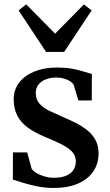

<svg xmlns="http://www.w3.org/2000/svg" viewBox="-20 -874 520 904"><path d="M232 11Q191.5 11 154 3.2Q116.5 -4.5 86.8 -14Q57 -23.5 40.5 -28.5L41 -156.5H108L128.5 -81Q134 -70 150.5 -60Q167 -50 189 -43.5Q211 -37 233.5 -37Q269 -37 291.8 -46.8Q314.5 -56.5 325.8 -74Q337 -91.5 337 -115Q337 -141.5 319 -160.2Q301 -179 267.8 -195.5Q234.5 -212 188 -231Q142.5 -250 110.2 -273.8Q78 -297.5 61.2 -330Q44.5 -362.5 44.5 -406.5Q44.5 -451.5 70.2 -485Q96 -518.5 141.8 -537.2Q187.5 -556 246.5 -556Q291 -556 323 -549.8Q355 -543.5 377 -536.2Q399 -529 412.5 -526L412 -401H349L327.5 -473Q323 -483 311 -491Q299 -499 282 -504Q265 -509 245 -509Q217.5 -509 195.5 -500.2Q173.5 -491.5 161 -475.5Q148.5 -459.5 148.5 -436.5Q148.5 -405 166.5 -385.2Q184.5 -365.5 213.2 -351.8Q242 -338 274.5 -324Q306.5 -310.5 336.8 -295.2Q367 -280 391.2 -260.5Q415.5 -241 429.8 -214.5Q444 -188 444 -151.5Q444 -104 419.8 -67.5Q395.5 -31 348 -10Q300.5 11 232 11ZM197 -629.5 67.5 -825 103.5 -853.5 239.5 -715.5 375 -853 411.5 -825 282 -629.5Z"/></svg>

Font: Merriweather 48pt SemiBold
Style: Regular
Weight: 600
Version: Version 2.100